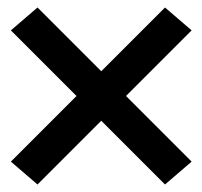

<svg xmlns="http://www.w3.org/2000/svg" viewBox="-20 -596 540 512"><path d="M80 -104 9 -165 184 -340 9 -515 80 -576 250 -406 420 -576 491 -515 316 -340 491 -165 420 -104 250 -274Z"/></svg>

Font: Moesevka
Style: Bold
Weight: 700
Monospace: yes
Designer: Belleve Invis
Foundry: Belleve Invis
Version: Version 32.5.0; ttfautohint (v1.8.4)